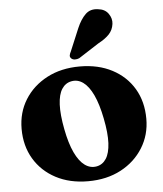

<svg xmlns="http://www.w3.org/2000/svg" viewBox="-53 -781 714 840"><g transform="rotate(-5 304.0 -360.5)"><path d="M307 -490.5Q388 -490.5 449 -458.5Q510 -426.5 543.8 -369.5Q577.5 -312.5 577.5 -237Q577.5 -166.5 542.2 -109.8Q507 -53 444.8 -20Q382.5 13 300.5 13Q220 13 159 -19.2Q98 -51.5 64 -108.5Q30 -165.5 30 -240Q30 -312 65.2 -368.5Q100.5 -425 162.8 -457.8Q225 -490.5 307 -490.5ZM343 -48.5Q369.5 -53.5 385 -77.5Q400.5 -101.5 402.8 -145.5Q405 -189.5 392 -254.5Q379.5 -318 360.5 -358.5Q341.5 -399 317 -416.8Q292.5 -434.5 265 -429Q238.5 -424 223 -400Q207.5 -376 205.5 -332Q203.5 -288 216 -223Q228 -160 247.2 -119.2Q266.5 -78.5 290.8 -61Q315 -43.5 343 -48.5ZM315.5 -658Q331.5 -695.5 353.2 -716.8Q375 -738 408.5 -733Q439 -730 454 -708.5Q469 -687 466 -663.5Q462.5 -637 445.5 -618.8Q428.5 -600.5 396.5 -583.5L308 -526.5Q299 -522.5 289.2 -522.8Q279.5 -523 273.5 -528.5Q266.5 -535 268 -543Q269.5 -551 274 -559Z"/></g></svg>

Font: Fraunces
Style: Bold
Weight: 700
Version: Version 1.000;[b76b70a41]